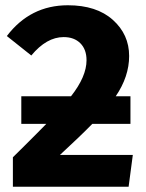

<svg xmlns="http://www.w3.org/2000/svg" viewBox="-20 -710 557 730"><path d="M208 -121H485L469 0H29V-112Q47 -130 74.5 -157Q102 -184 121 -203.5Q140 -223 156 -239H61V-344H250Q309 -419 309 -481Q309 -522 285.5 -545.5Q262 -569 222 -569Q157 -569 99 -499L6 -573Q95 -690 238 -690Q347 -690 409 -634.5Q471 -579 471 -497Q471 -419 420 -344H476V-239H331Q286 -193 208 -121Z"/></svg>

Font: Fira Sans
Style: Bold
Weight: 700
Designer: bBox Type GmbH & Carrois Corporate GbR & Edenspiekermann AG
Foundry: bBox Type GmbH & Carrois Corporate GbR & Edenspiekermann AG
Version: Version 4.301;PS 004.301;hotconv 1.0.88;makeotf.lib2.5.64775